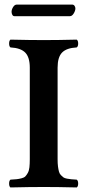

<svg xmlns="http://www.w3.org/2000/svg" viewBox="-20 -821 383 843"><path d="M232.9 -523.9V-121.1Q232.9 -103 234.6 -90.1Q236.3 -77.1 238.8 -67.9Q241.2 -58.6 247.3 -52.2Q253.4 -45.9 258.5 -42.2Q263.7 -38.6 274.2 -36.6Q284.7 -34.7 293 -33.9Q301.3 -33.2 316.9 -32.2Q323.2 -27.8 323.2 -15.1Q323.2 -2.4 316.9 2Q232.9 0 172.9 0Q109.9 0 25.9 2Q20 -2.4 20 -15.1Q20 -27.8 25.9 -32.2Q43.9 -33.2 53.2 -34.2Q62.5 -35.2 74.2 -38.1Q85.9 -41 91.3 -46.6Q96.7 -52.2 102.1 -61.8Q107.4 -71.3 109.1 -85.9Q110.8 -100.6 110.8 -121.1V-523.9Q110.8 -569.3 91.1 -589.8Q71.3 -610.4 25.9 -612.8Q20 -617.2 20 -629.9Q20 -642.6 25.9 -647Q111.8 -645 171.9 -645Q234.9 -645 316.9 -647Q323.2 -642.6 323.2 -629.9Q323.2 -617.2 316.9 -612.8Q272 -610.4 252.4 -590.1Q232.9 -569.8 232.9 -523.9ZM287.1 -750H43Q37.1 -750 33.9 -756.3Q30.8 -762.7 30.8 -769Q30.8 -779.3 37.6 -790Q44.4 -800.8 53.2 -800.8H296.9Q303.7 -800.8 307.4 -795.2Q311 -789.6 311 -784.2Q311 -773.9 303.7 -762Q296.4 -750 287.1 -750Z"/></svg>

Font: Common Serif SemiBold
Style: Regular
Weight: 600
Designer: Philipp H. Poll, Khaled Hosny
Foundry: Stefan Peev, Context Ltd.
Version: Version 1.026